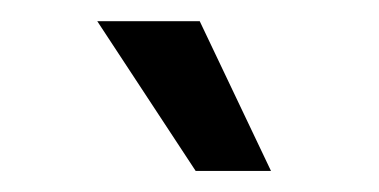

<svg xmlns="http://www.w3.org/2000/svg" viewBox="-20 -781 363 184"><path d="M73.2 -760.7H171.4L239.7 -617.2H167.5Z"/></svg>

Font: Inter RS Variable
Style: Regular
Weight: 400
Designer: Rasmus Andersson (customised by Maria Ramos and Noel Pretorius)
Foundry: rsms
Version: Version 3.001;Glyphs 3.2.3 (3260)